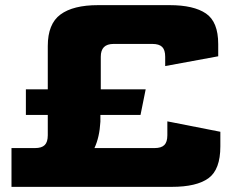

<svg xmlns="http://www.w3.org/2000/svg" viewBox="-20 -727 933 747"><path d="M24.7 0V-150.9H115.9Q142.4 -150.9 154.1 -162.7Q165.9 -174.4 165.9 -200.9V-279.8H80.7V-379.5H165.9V-547.8Q165.9 -634.3 215.3 -670.6Q264.7 -707 361.5 -707H640.1Q733.6 -707 781.3 -674.5Q829 -642.1 829 -555.5V-508L622.7 -470V-506.1Q622.7 -532.6 611 -544.3Q599.2 -556.1 572.7 -556.1H422.1Q396.8 -556.1 384.4 -543.7Q372.1 -531.3 372.1 -506.1V-379.5H546.8L526.7 -279.8H370.6V-253.6Q368.9 -223.4 363.2 -197.9Q357.5 -172.4 347.4 -150.9H581.1Q607.6 -150.9 619.3 -162.7Q631.1 -174.4 631.1 -200.9V-254.8L837.3 -214.3V-157.5Q837.3 -67.2 791.1 -33.6Q744.8 0 648.4 0Z"/></svg>

Font: Science Gothic
Style: Regular
Weight: 400
Designer: Thomas Phinney, Vassil Kateliev, Brandon Buerkle
Foundry: Font Detective LLC
Version: Version 1.018